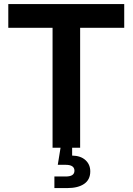

<svg xmlns="http://www.w3.org/2000/svg" viewBox="-20 -748 671 972"><path d="M22 -607.4V-727.5H608.9V-607.4H385.7V0H246.1V-607.4ZM255.4 204.1V145.5H313Q335 145.5 345.9 138.2Q356.9 130.9 356.9 116.2Q356.9 101.6 345.9 94Q335 86.4 313 86.4H272.5L290 -21.5H345.2V0V39.6Q388.7 40.5 412.8 62.7Q437 85 437 119.6Q437 161.6 406 182.9Q375 204.1 321.3 204.1Z"/></svg>

Font: Inter Cardless Display
Style: Bold
Weight: 700
Designer: Rasmus Andersson
Foundry: rsms
Version: Version 4.001;git-9221beed3